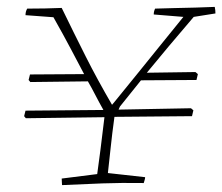

<svg xmlns="http://www.w3.org/2000/svg" viewBox="-20 -531 645 557"><path d="M160 6Q160 3 159.5 -2Q159 -7 159 -13L262 -26Q266 -54 271.5 -97Q277 -140 283 -191L55 -188L50 -194L54 -210L280 -212Q267 -235 256.5 -255.5Q246 -276 235 -295L68 -293L63 -299L67 -315L224 -316Q206 -350 185.5 -389Q165 -428 135 -481L54 -487Q54 -498 59 -506Q85 -506 110.5 -506.5Q136 -507 159 -508Q196 -432 229 -366.5Q262 -301 305 -227L311 -234Q350 -282 380.5 -319.5Q411 -357 441.5 -395Q472 -433 512 -482L426 -489Q426 -498 430 -506Q452 -507 483.5 -507.5Q515 -508 547.5 -509Q580 -510 603 -511Q604 -507 604.5 -501.5Q605 -496 605 -492L542 -482Q501 -434 469 -396Q437 -358 406 -320L547 -322L554 -316L550 -299L389 -298Q361 -263 328 -222L324 -213L534 -217L541 -211L537 -194L312 -192Q305 -141 301 -102Q297 -63 293 -29L401 -17Q401 -13 399.5 -8.5Q398 -4 397 0Q332 -1 277.5 1Q223 3 160 6Z"/></svg>

Font: Labrada ExtraLight
Style: Italic
Weight: 200
Italic angle: -7°
Designer: Mercedes Jáuregui
Foundry: Omnibus-Type Team
Version: Version 1.000; ttfautohint (v1.8.4.7-5d5b)